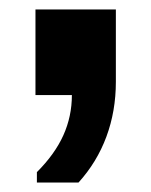

<svg xmlns="http://www.w3.org/2000/svg" viewBox="-20 -203 320 406"><path d="M58 183V161Q96 123 114 83Q132 43 132 -2H55V-183H225V-30Q225 32 205 86Q185 140 146 183Z"/></svg>

Font: Chivo Medium ExtraBold
Style: Regular
Weight: 800
Version: Version 2.002